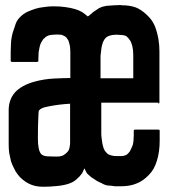

<svg xmlns="http://www.w3.org/2000/svg" viewBox="-20 -713 721 745"><path d="M593.8 -314.5Q520.5 -314.5 373 -314.5Q373 -283.2 373 -222.7Q373 -205.1 373 -190.4Q374 -176.8 376 -165Q377 -154.3 379.9 -145.5Q381.8 -136.7 385.7 -129.9Q389.6 -124 393.6 -120.1Q397.5 -115.2 402.3 -113.3Q406.2 -111.3 410.2 -110.4Q414.1 -109.4 418.9 -108.4Q420.9 -107.4 433.6 -107.4Q446.3 -107.4 451.2 -107.4Q455.1 -107.4 460 -108.4Q463.9 -109.4 468.8 -111.3Q472.7 -113.3 476.6 -117.2Q480.5 -121.1 483.4 -125Q486.3 -129.9 489.3 -136.7Q492.2 -142.6 495.1 -150.4Q497.1 -158.2 498 -167Q499 -176.8 499 -187.5Q499 -193.4 499 -205.1Q499 -208 500 -209Q502 -210 503.9 -210Q534.2 -210 594.7 -210Q596.7 -210 598.6 -209Q599.6 -208 599.6 -205.1Q599.6 -193.4 599.6 -168Q599.6 -123 588.9 -89.8Q579.1 -55.7 557.6 -34.2Q535.2 -10.7 509.8 -1Q484.4 9.8 449.2 9.8Q445.3 9.8 437.5 9.8Q428.7 9.8 425.8 9.8Q418.9 8.8 412.1 7.8Q405.3 7.8 398.4 6.8Q391.6 5.9 386.7 3.9Q381.8 2 377.9 0Q376 -2 373 -2.9Q371.1 -3.9 368.2 -4.9Q361.3 -7.8 356.4 -10.7Q350.6 -14.6 344.7 -18.6Q339.8 -21.5 334 -25.4Q329.1 -30.3 324.2 -34.2Q320.3 -37.1 316.4 -42Q313.5 -46.9 310.5 -53.7Q309.6 -54.7 309.6 -56.6Q308.6 -57.6 307.6 -59.6Q304.7 -53.7 298.8 -41Q289.1 -27.3 277.3 -17.6Q265.6 -6.8 249 -1Q230.5 5.9 201.2 8.8Q172.9 11.7 147.5 11.7Q131.8 11.7 118.2 8.8Q103.5 5.9 90.8 -1Q79.1 -6.8 67.4 -16.6Q56.6 -25.4 48.8 -36.1Q40 -46.9 34.2 -60.5Q27.3 -73.2 22.5 -87.9Q18.6 -103.5 15.6 -120.1Q13.7 -135.7 13.7 -153.3Q13.7 -197.3 13.7 -285.2Q13.7 -326.2 38.1 -354.5Q63.5 -381.8 111.3 -395.5Q149.4 -406.2 188.5 -408.2Q227.5 -410.2 252.9 -410.2Q252.9 -437.5 252.9 -493.2Q252.9 -502.9 252.9 -511.7Q252.9 -521.5 252 -529.3Q251 -537.1 249 -543.9Q247.1 -550.8 245.1 -556.6Q242.2 -561.5 238.3 -566.4Q235.4 -570.3 229.5 -573.2Q224.6 -576.2 217.8 -578.1Q210.9 -579.1 202.1 -579.1Q195.3 -579.1 183.6 -578.1Q172.9 -577.1 168 -575.2Q162.1 -573.2 157.2 -569.3Q152.3 -565.4 147.5 -560.5Q143.6 -554.7 139.6 -547.9Q135.7 -540 133.8 -531.2Q131.8 -522.5 129.9 -510.7Q128.9 -499 128.9 -485.4Q128.9 -482.4 128.9 -477.5Q128.9 -474.6 127 -473.6Q126 -472.7 124 -472.7Q91.8 -472.7 26.4 -472.7Q24.4 -472.7 23.4 -473.6Q21.5 -474.6 21.5 -477.5Q21.5 -488.3 21.5 -510.7Q21.5 -511.7 22.5 -542Q23.4 -572.3 34.2 -600.6Q35.2 -604.5 36.1 -606.4Q37.1 -609.4 38.1 -612.3Q41 -622.1 44.9 -629.9Q48.8 -637.7 58.6 -647.5Q70.3 -659.2 85.9 -667Q101.6 -673.8 116.2 -678.7Q131.8 -683.6 150.4 -685.5Q168 -688.5 187.5 -688.5Q212.9 -688.5 233.4 -685.5Q254.9 -682.6 271.5 -677.7Q287.1 -672.9 298.8 -666Q310.5 -658.2 320.3 -649.4Q321.3 -649.4 322.3 -650.4Q323.2 -650.4 324.2 -651.4Q333 -659.2 342.8 -667Q353.5 -674.8 363.3 -680.7Q364.3 -680.7 367.2 -682.6Q375 -686.5 379.9 -687.5Q383.8 -688.5 393.6 -690.4Q404.3 -691.4 421.9 -692.4Q438.5 -693.4 447.3 -693.4Q451.2 -692.4 455.1 -692.4Q459 -692.4 462.9 -692.4Q498 -690.4 518.6 -678.7Q539.1 -667 556.6 -648.4Q571.3 -633.8 581.1 -611.3Q589.8 -588.9 594.7 -561.5Q596.7 -549.8 597.7 -537.1Q598.6 -525.4 598.6 -513.7Q598.6 -447.3 598.6 -316.4Q598.6 -314.5 597.7 -312.5Q595.7 -311.5 593.8 -311.5Q593.8 -312.5 593.8 -314.5ZM370.1 -409.2Q412.1 -409.2 497.1 -409.2Q497.1 -439.5 497.1 -499Q497.1 -509.8 496.1 -518.6Q495.1 -527.3 493.2 -535.2Q490.2 -543 488.3 -549.8Q485.4 -555.7 481.4 -560.5Q478.5 -565.4 474.6 -568.4Q471.7 -572.3 466.8 -574.2Q462.9 -576.2 453.1 -577.1Q443.4 -578.1 437.5 -578.1Q433.6 -578.1 425.8 -578.1Q418 -577.1 416 -577.1Q411.1 -576.2 407.2 -575.2Q403.3 -574.2 399.4 -572.3Q394.5 -570.3 389.6 -565.4Q385.7 -561.5 382.8 -555.7Q378.9 -549.8 377 -541Q374 -532.2 373 -521.5Q371.1 -509.8 370.1 -496.1Q370.1 -481.4 370.1 -464.8Q370.1 -446.3 370.1 -409.2ZM252 -310.5Q212.9 -308.6 171.9 -300.8Q130.9 -293.9 129.9 -279.3Q129.9 -273.4 128.9 -262.7Q127 -225.6 127 -176.8Q127 -127.9 140.6 -114.3Q148.4 -107.4 164.1 -106.4Q179.7 -105.5 193.4 -105.5Q196.3 -105.5 202.1 -105.5Q210.9 -105.5 216.8 -107.4Q223.6 -108.4 228.5 -112.3Q246.1 -124 249 -136.7Q252 -150.4 252 -158.2Q252 -209 252 -310.5Z"/></svg>

Font: Typeface
Style: Regular
Weight: 400
Version: Version 1.0